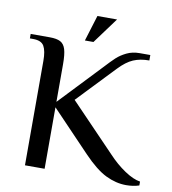

<svg xmlns="http://www.w3.org/2000/svg" viewBox="-89 -885 869 972"><g transform="rotate(10 345.5 -399.0)"><path d="M401 -110 204 -316V0H103V-537Q103 -588 89 -612.5Q75 -637 33 -637H16V-660H114Q150 -660 169 -650Q188 -640 196 -614Q204 -588 204 -537V-344L404 -555Q440 -594 460 -612.5Q480 -631 509.5 -645.5Q539 -660 576 -660H631V-632Q584 -632 549 -617Q514 -602 476 -562L293 -370L524 -130Q565 -86 610.5 -55.5Q656 -25 691 -20V0Q661 10 624 10Q572 10 519.5 -15.5Q467 -41 401 -110ZM333 -808H434L336 -675H292Z"/></g></svg>

Font: El Messiri Medium
Style: Regular
Weight: 500
Designer: Mohamed Gaber
Foundry: Kief Type Foundry
Version: Version 2.007